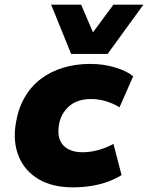

<svg xmlns="http://www.w3.org/2000/svg" viewBox="-20 -795 637 826"><path d="M294 11Q205 11 145.5 -24.5Q86 -60 60.5 -122.5Q35 -185 48 -264Q58 -327 85.5 -375Q113 -423 155 -455Q197 -487 251 -503.5Q305 -520 368 -520Q425 -520 475 -505Q525 -490 553 -467L494 -333Q470 -349 437.5 -359Q405 -369 372 -369Q343 -369 319.5 -361.5Q296 -354 278.5 -339Q261 -324 249 -303Q237 -282 233 -254Q225 -199 252.5 -169.5Q280 -140 336 -140Q369 -140 404.5 -150Q440 -160 468 -176L503 -42Q480 -27 447 -14.5Q414 -2 375 4.5Q336 11 294 11ZM286 -563 200 -775H329L380 -656L468 -775H597L443 -563Z"/></svg>

Font: Nunito Sans 6pt Black
Style: Italic
Weight: 900
Italic angle: -9°
Version: Version 3.101;gftools[0.9.27]